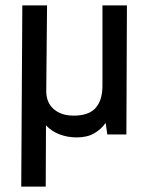

<svg xmlns="http://www.w3.org/2000/svg" viewBox="-20 -500 560 714"><path d="M59 194 63 -480H155L152 -164Q151 -120 179 -95Q207 -70 254 -70Q310 -70 335.5 -98.5Q361 -127 361 -181V-480H452L450 0H379L373 -43Q356 -19 330 -4Q304 11 265 11Q231 11 201 -0.5Q171 -12 151 -34L150 194Z"/></svg>

Font: Zen Kaku Gothic Antique Medium
Style: Regular
Weight: 500
Designer: Yoshimichi Ohira
Foundry: Positype
Version: Version 1.002